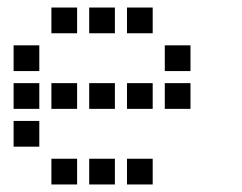

<svg xmlns="http://www.w3.org/2000/svg" viewBox="-20 -504 640 508"><path d="M117 -484Q116 -484 116 -484Q116 -484 116 -483V-417Q116 -416 116 -416Q116 -416 117 -416H183Q184 -416 184 -416Q184 -416 184 -417V-483Q184 -484 184 -484Q184 -484 183 -484ZM217 -484Q216 -484 216 -484Q216 -484 216 -483V-417Q216 -416 216 -416Q216 -416 217 -416H283Q284 -416 284 -416Q284 -416 284 -417V-483Q284 -484 284 -484Q284 -484 283 -484ZM317 -484Q316 -484 316 -484Q316 -484 316 -483V-417Q316 -416 316 -416Q316 -416 317 -416H383Q384 -416 384 -416Q384 -416 384 -417V-483Q384 -484 384 -484Q384 -484 383 -484ZM17 -384Q16 -384 16 -384Q16 -384 16 -383V-317Q16 -316 16 -316Q16 -316 17 -316H83Q84 -316 84 -316Q84 -316 84 -317V-383Q84 -384 84 -384Q84 -384 83 -384ZM417 -384Q416 -384 416 -384Q416 -384 416 -383V-317Q416 -316 416 -316Q416 -316 417 -316H483Q484 -316 484 -316Q484 -316 484 -317V-383Q484 -384 484 -384Q484 -384 483 -384ZM17 -284Q16 -284 16 -284Q16 -284 16 -283V-217Q16 -216 16 -216Q16 -216 17 -216H83Q84 -216 84 -216Q84 -216 84 -217V-283Q84 -284 84 -284Q84 -284 83 -284ZM117 -284Q116 -284 116 -284Q116 -284 116 -283V-217Q116 -216 116 -216Q116 -216 117 -216H183Q184 -216 184 -216Q184 -216 184 -217V-283Q184 -284 184 -284Q184 -284 183 -284ZM217 -284Q216 -284 216 -284Q216 -284 216 -283V-217Q216 -216 216 -216Q216 -216 217 -216H283Q284 -216 284 -216Q284 -216 284 -217V-283Q284 -284 284 -284Q284 -284 283 -284ZM317 -284Q316 -284 316 -284Q316 -284 316 -283V-217Q316 -216 316 -216Q316 -216 317 -216H383Q384 -216 384 -216Q384 -216 384 -217V-283Q384 -284 384 -284Q384 -284 383 -284ZM417 -284Q416 -284 416 -284Q416 -284 416 -283V-217Q416 -216 416 -216Q416 -216 417 -216H483Q484 -216 484 -216Q484 -216 484 -217V-283Q484 -284 484 -284Q484 -284 483 -284ZM17 -184Q16 -184 16 -184Q16 -184 16 -183V-117Q16 -116 16 -116Q16 -116 17 -116H83Q84 -116 84 -116Q84 -116 84 -117V-183Q84 -184 84 -184Q84 -184 83 -184ZM117 -84Q116 -84 116 -84Q116 -84 116 -83V-17Q116 -16 116 -16Q116 -16 117 -16H183Q184 -16 184 -16Q184 -16 184 -17V-83Q184 -84 184 -84Q184 -84 183 -84ZM217 -84Q216 -84 216 -84Q216 -84 216 -83V-17Q216 -16 216 -16Q216 -16 217 -16H283Q284 -16 284 -16Q284 -16 284 -17V-83Q284 -84 284 -84Q284 -84 283 -84ZM317 -84Q316 -84 316 -84Q316 -84 316 -83V-17Q316 -16 316 -16Q316 -16 317 -16H383Q384 -16 384 -16Q384 -16 384 -17V-83Q384 -84 384 -84Q384 -84 383 -84Z"/></svg>

Font: Doto SemiBold
Style: Regular
Weight: 600
Monospace: yes
Version: Version 1.000